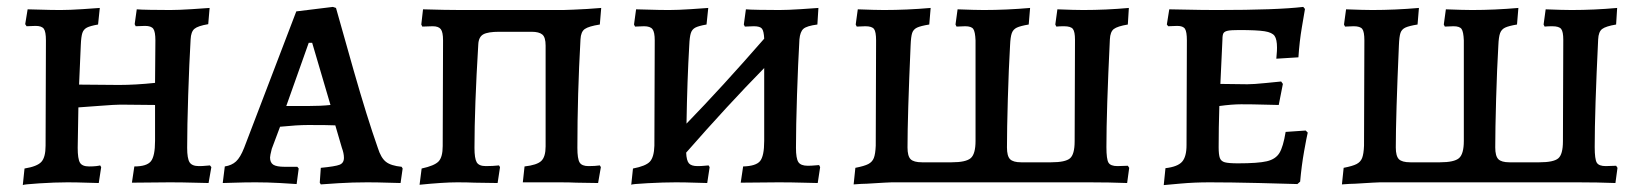

<svg xmlns="http://www.w3.org/2000/svg" viewBox="-20 -528 4758 556"><path d="M51 -40Q88 -46 100 -59.5Q112 -73 112 -106L113 -411Q113 -436 107 -444.5Q101 -453 83 -453L57 -452L53 -458L60 -501Q70 -501 98.5 -500Q127 -499 156 -499Q181 -499 219 -501.5Q257 -504 269 -505L264 -457Q241 -453 231.5 -448Q222 -443 218.5 -432.5Q215 -422 214 -398L209 -283L325 -282Q372 -282 429 -288L430 -411Q430 -436 424 -444.5Q418 -453 400 -453L373 -452L370 -458L376 -501Q387 -500 415.5 -499.5Q444 -499 473 -499Q497 -499 536 -501.5Q575 -504 587 -505L583 -458Q553 -453 543 -444.5Q533 -436 532 -414Q528 -346 525 -253.5Q522 -161 522 -100Q522 -69 529 -58Q536 -47 556 -47Q567 -47 576 -48Q585 -49 588 -49L592 -44L584 2Q573 2 540.5 1Q508 0 471 0L362 1L369 -46Q405 -46 417 -61Q429 -76 429 -120V-224L329 -225Q314 -225 268.5 -221.5Q223 -218 207 -217L205 -100Q205 -68 211.5 -57Q218 -46 238 -46Q250 -46 258.5 -47Q267 -48 270 -49L273 -44L266 2Q256 2 229 1Q202 0 175 0Q139 0 93 3Q47 6 46 8Z M906 1 909 -42Q951 -46 963.5 -51Q976 -56 976 -71Q976 -84 970 -100L951 -165Q930 -166 872 -166Q841 -166 791 -161L767 -97Q762 -77 762 -72Q762 -57 771.5 -51Q781 -45 804 -45H841L845 -40L839 5Q828 4 791 2Q754 0 721 0Q688 0 661 1Q634 2 625 2L631 -46Q651 -49 663.5 -60.5Q676 -72 687 -100L838 -495L944 -508L953 -505Q965 -461 1004 -324.5Q1043 -188 1074 -100Q1083 -71 1097.5 -59.5Q1112 -48 1143 -45L1146 -40L1140 2Q1130 2 1101.5 1Q1073 0 1043 0Q1001 0 960.5 2.5Q920 5 909 6ZM871 -221Q910 -221 937 -224L884 -404H874L809 -221Z M1201 -40Q1238 -48 1250 -60.5Q1262 -73 1262 -105L1263 -411Q1263 -435 1256.5 -443.5Q1250 -452 1233 -452L1203 -451L1200 -457L1205 -501Q1271 -499 1314 -499H1611Q1623 -499 1640 -500Q1657 -501 1680 -502L1721 -505L1717 -457Q1685 -452 1673.5 -444Q1662 -436 1661 -414Q1652 -254 1652 -100Q1652 -68 1658.5 -57.5Q1665 -47 1684 -47Q1703 -47 1717 -49L1720 -44L1712 2L1649 1Q1630 0 1601 0H1494L1499 -46Q1535 -50 1547.5 -62Q1560 -74 1560 -104V-396Q1560 -420 1550.5 -428Q1541 -436 1519 -436H1426Q1393 -436 1379.5 -428.5Q1366 -421 1365 -399Q1354 -218 1354 -100Q1354 -69 1360.5 -58Q1367 -47 1387 -47Q1407 -47 1425 -49L1428 -44L1421 2L1354 1Q1334 0 1304 0Q1265 0 1195 7Z M2355 -44 2348 2Q2337 2 2304.5 1Q2272 0 2234 0L2125 1L2132 -46Q2169 -47 2181 -61.5Q2193 -76 2193 -120V-331Q2087 -223 1967 -86Q1968 -63 1975 -55Q1982 -47 2000 -47Q2011 -47 2020 -48Q2029 -49 2032 -49L2035 -44L2028 2Q2018 2 1991 1Q1964 0 1937 0Q1902 0 1855.5 2.5Q1809 5 1808 7L1813 -40Q1850 -47 1862 -60Q1874 -73 1875 -106L1876 -411Q1876 -435 1869.5 -443.5Q1863 -452 1845 -452L1819 -451L1816 -457L1822 -501Q1832 -501 1860.5 -500Q1889 -499 1918 -499Q1943 -499 1981 -501.5Q2019 -504 2031 -505L2026 -457Q2003 -453 1993.5 -448Q1984 -443 1980.5 -432Q1977 -421 1976 -397Q1970 -295 1968 -170Q2071 -276 2193 -416Q2192 -438 2186.5 -445Q2181 -452 2163 -452L2137 -451L2134 -457L2140 -501Q2151 -500 2179.5 -499.5Q2208 -499 2237 -499Q2261 -499 2299.5 -501.5Q2338 -504 2350 -505L2347 -457Q2316 -453 2306.5 -444.5Q2297 -436 2295 -414Q2291 -345 2288 -253Q2285 -161 2285 -100Q2285 -69 2292 -58.5Q2299 -48 2319 -48Q2330 -48 2339.5 -49Q2349 -50 2352 -50Z M2457 -42Q2483 -47 2494.5 -53Q2506 -59 2510.5 -70.5Q2515 -82 2516 -106L2517 -411Q2517 -436 2511 -444Q2505 -452 2486 -452L2461 -451L2458 -457L2464 -501Q2516 -499 2540 -499Q2606 -499 2675 -505L2671 -457Q2646 -453 2635.5 -448Q2625 -443 2621.5 -432.5Q2618 -422 2617 -397Q2608 -192 2608 -101Q2608 -76 2617 -67Q2626 -58 2650 -58H2736Q2777 -58 2791 -70Q2805 -82 2805 -120V-411Q2804 -436 2798.5 -444Q2793 -452 2775 -452L2750 -451L2747 -457L2753 -501Q2805 -499 2829 -499Q2894 -499 2963 -505L2959 -457Q2935 -453 2924.5 -448Q2914 -443 2910 -432Q2906 -421 2905 -397Q2901 -329 2898.5 -241Q2896 -153 2896 -101Q2896 -76 2905 -67Q2914 -58 2937 -58H3024Q3065 -58 3078.5 -69.5Q3092 -81 3092 -119L3093 -413Q3093 -436 3087 -444Q3081 -452 3061 -452Q3048 -452 3039 -451L3036 -457L3042 -501Q3092 -499 3117 -499Q3183 -499 3249 -505L3246 -457Q3216 -452 3205.5 -444Q3195 -436 3194 -414Q3184 -208 3184 -102Q3184 -67 3190 -57Q3196 -47 3216 -47L3246 -48L3250 -42L3244 2Q3192 0 3135 0H2562Q2554 0 2490 4Q2478 4 2452 6Z M3355 -41Q3390 -45 3403 -59.5Q3416 -74 3416 -108L3417 -411Q3417 -436 3411.5 -444.5Q3406 -453 3389 -453L3363 -452L3359 -457L3366 -501Q3380 -501 3419.5 -500Q3459 -499 3505 -499Q3678 -499 3754 -508L3759 -502Q3757 -490 3750 -449Q3743 -408 3740 -362L3676 -358Q3676 -361 3677 -370.5Q3678 -380 3678 -390Q3678 -414 3671 -424Q3664 -434 3642 -437.5Q3620 -441 3568 -441Q3545 -441 3535.5 -439Q3526 -437 3523 -432Q3520 -427 3520 -414L3514 -285L3592 -284Q3610 -284 3644.5 -287.5Q3679 -291 3690 -292L3695 -285L3683 -224Q3672 -224 3640.5 -225Q3609 -226 3574 -226Q3548 -226 3511 -221Q3509 -157 3509 -102Q3509 -80 3512.5 -70.5Q3516 -61 3527 -58Q3538 -55 3565 -55Q3623 -55 3648.5 -61Q3674 -67 3685 -85Q3696 -103 3703 -146L3761 -150L3767 -144Q3764 -132 3756.5 -90Q3749 -48 3745 -2L3737 5Q3711 4 3626.5 2Q3542 0 3483 0Q3439 0 3400 3.5Q3361 7 3350 8Z M3871 -42Q3897 -47 3908.5 -53Q3920 -59 3924.5 -70.5Q3929 -82 3930 -106L3931 -411Q3931 -436 3925 -444Q3919 -452 3900 -452L3875 -451L3872 -457L3878 -501Q3930 -499 3954 -499Q4020 -499 4089 -505L4085 -457Q4060 -453 4049.5 -448Q4039 -443 4035.5 -432.5Q4032 -422 4031 -397Q4022 -192 4022 -101Q4022 -76 4031 -67Q4040 -58 4064 -58H4150Q4191 -58 4205 -70Q4219 -82 4219 -120V-411Q4218 -436 4212.5 -444Q4207 -452 4189 -452L4164 -451L4161 -457L4167 -501Q4219 -499 4243 -499Q4308 -499 4377 -505L4373 -457Q4349 -453 4338.5 -448Q4328 -443 4324 -432Q4320 -421 4319 -397Q4315 -329 4312.5 -241Q4310 -153 4310 -101Q4310 -76 4319 -67Q4328 -58 4351 -58H4438Q4479 -58 4492.5 -69.5Q4506 -81 4506 -119L4507 -413Q4507 -436 4501 -444Q4495 -452 4475 -452Q4462 -452 4453 -451L4450 -457L4456 -501Q4506 -499 4531 -499Q4597 -499 4663 -505L4660 -457Q4630 -452 4619.5 -444Q4609 -436 4608 -414Q4598 -208 4598 -102Q4598 -67 4604 -57Q4610 -47 4630 -47L4660 -48L4664 -42L4658 2Q4606 0 4549 0H3976Q3968 0 3904 4Q3892 4 3866 6Z"/></svg>

Font: Alegreya SC Medium
Style: Regular
Weight: 500
Designer: Juan Pablo del Peral
Foundry: Huerta Tipografica
Version: Version 2.007; ttfautohint (v1.6)